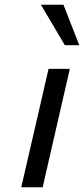

<svg xmlns="http://www.w3.org/2000/svg" viewBox="-20 -791 355 811"><path d="M160.2 0H69.8L185.1 -500H274.9ZM314.9 -600.1H253.9L152.8 -771H248Z"/></svg>

Font: Perun
Style: Italic
Weight: 400
Italic angle: -12°
Foundry: Stefan Peev, Context Ltd
Version: Version 001.000